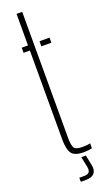

<svg xmlns="http://www.w3.org/2000/svg" viewBox="-176 -801 544 973"><g transform="rotate(-20 96.5 -314.5)"><path d="M27.5 -572.5V-600H61.5V-770H92V-90.5Q92 -50.5 100.8 -36.2Q109.5 -22 146 -22Q161.5 -22 169.2 -23Q177 -24 187.5 -26V0.5Q178 2.5 166.8 4Q155.5 5.5 144 5.5Q93.5 5.5 77.5 -17.2Q61.5 -40 61.5 -92V-572.5ZM123.5 -572.5V-600H177.5V-572.5ZM76.5 141V119H103.5Q123 119 130 109.5Q137 100 133 80.5L121.5 24.5H146L157.5 80.5Q163 110 149.5 125.5Q136 141 103.5 141Z"/></g></svg>

Font: Big Shoulders Stencil Display ExtraLight
Style: Regular
Weight: 250
Designer: Patric King
Foundry: XO Type Co
Version: Version 2.001